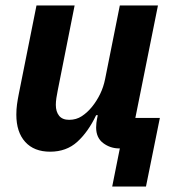

<svg xmlns="http://www.w3.org/2000/svg" viewBox="-20 -545 670 705"><path d="M392 140 420 0H418Q385 0 359 -19.5Q333 -39 333 -77Q333 -85 334 -94Q335 -103 336 -107L339 -122H333Q304 -61 264 -24.5Q224 12 164 12Q105 12 72.5 -24Q40 -60 40 -124Q40 -144 42.5 -162Q45 -180 49 -200L114 -525H254L192 -213Q189 -199 187 -185Q185 -171 185 -160Q185 -135 197 -120Q209 -105 234 -105Q260 -105 280.5 -118.5Q301 -132 318 -153Q335 -174 347.5 -199.5Q360 -225 366 -255L420 -525H560L477 -112H567L516 140Z"/></svg>

Font: IBM Plex Sans
Style: Italic
Weight: 400
Italic angle: -11.31°
Designer: Mike Abbink, Paul van der Laan, Pieter van Rosmalen
Foundry: Bold Monday
Version: Version 3.201